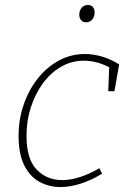

<svg xmlns="http://www.w3.org/2000/svg" viewBox="-20 -748 517 775"><path d="M225 7Q177 7 138.5 -14.5Q100 -36 77.5 -81.5Q55 -127 55 -199Q55 -267 76 -327Q97 -387 133.5 -432.5Q170 -478 218.5 -504Q267 -530 323 -530Q355 -530 390.5 -520Q426 -510 461 -488L442 -380H417L421 -484L426 -474Q371 -503 319 -503Q269 -503 226.5 -478.5Q184 -454 153 -411.5Q122 -369 104.5 -315Q87 -261 87 -200Q87 -106 128 -63.5Q169 -21 231 -21Q265 -21 303.5 -33.5Q342 -46 381 -69L392 -47Q350 -21 306.5 -7Q263 7 225 7ZM328 -658Q315 -658 307.5 -666.5Q300 -675 300 -689Q300 -705 309.5 -716.5Q319 -728 335 -728Q348 -728 355 -719.5Q362 -711 362 -697Q362 -681 352.5 -669.5Q343 -658 328 -658Z"/></svg>

Font: Bitter Thin ExtraLight
Style: Italic
Weight: 250
Italic angle: -9°
Version: Version 2.002